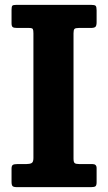

<svg xmlns="http://www.w3.org/2000/svg" viewBox="-20 -770 445 790"><path d="M282.5 -633V-117Q282.5 -103 287.2 -99Q292 -95 305.5 -95H360Q377.5 -95 377.5 -78.5V-20.5Q377.5 -7.5 373 -3.8Q368.5 0 355 0H50Q36 0 31.8 -4.2Q27.5 -8.5 27.5 -22V-76Q27.5 -88 32.8 -91.5Q38 -95 53 -95H89Q102.5 -95 110 -99Q117.5 -103 117.5 -119.5V-633Q117.5 -646 115 -650.5Q112.5 -655 99 -655H49.5Q36.5 -655 32 -658.8Q27.5 -662.5 27.5 -674.5V-729.5Q27.5 -743 30.8 -746.5Q34 -750 47.5 -750H355Q369.5 -750 373.5 -746Q377.5 -742 377.5 -727.5V-679Q377.5 -663.5 372.2 -659.2Q367 -655 354 -655H304.5Q290.5 -655 286.5 -651Q282.5 -647 282.5 -633Z"/></svg>

Font: Besley* Narrow
Style: Bold
Weight: 700
Width: 4
Designer: Owen Earl
Foundry: indestructible type*
Version: Version 3.000; ttfautohint (v1.8.3)